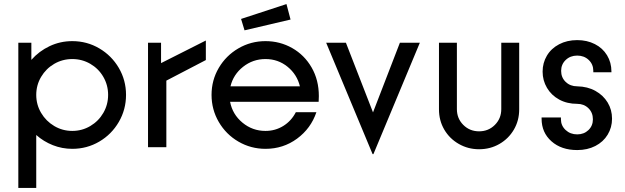

<svg xmlns="http://www.w3.org/2000/svg" viewBox="-20 -723 3071 943"><path d="M158 -60V200H70V-513H134V-429Q172 -472 224 -496.5Q276 -521 335 -521Q407 -521 467.5 -485.5Q528 -450 563.5 -389.5Q599 -329 599 -257Q599 -185 563.5 -124Q528 -63 467.5 -27.5Q407 8 335 8Q285 8 239.5 -10Q194 -28 158 -60ZM511 -257Q511 -305 487.5 -345.5Q464 -386 423.5 -409.5Q383 -433 335 -433Q287 -433 246.5 -409.5Q206 -386 182 -345.5Q158 -305 158 -257Q158 -209 182 -168.5Q206 -128 246.5 -104Q287 -80 335 -80Q383 -80 423.5 -104Q464 -128 487.5 -168.5Q511 -209 511 -257Z M707 -513H771V-413L991 -524V-428L797 -327V0H707Z M1019 -257Q1019 -329 1054.5 -389.5Q1090 -450 1151 -485.5Q1212 -521 1284 -521Q1355 -521 1415 -487Q1475 -453 1510.5 -391.5Q1546 -330 1546 -251Q1546 -233 1545 -223H1110Q1122 -161 1171 -120.5Q1220 -80 1284 -80Q1332 -80 1371.5 -104.5Q1411 -129 1433 -172H1534Q1507 -92 1439 -42Q1371 8 1284 8Q1212 8 1151 -27.5Q1090 -63 1054.5 -124Q1019 -185 1019 -257ZM1453 -299Q1439 -357 1392.5 -395Q1346 -433 1284 -433Q1222 -433 1174 -395Q1126 -357 1112 -299ZM1164 -630 1387 -703 1407 -627 1181 -574Z M1582 -513H1679L1812 -171L1944 -513H2042L1814 34H1810Z M2136 -186V-513H2224V-187Q2224 -141 2255.5 -109.5Q2287 -78 2333 -78Q2379 -78 2410.5 -109.5Q2442 -141 2442 -187V-513H2530V-186Q2530 -131 2504 -86.5Q2478 -42 2433 -16Q2388 10 2333 10Q2279 10 2233.5 -16Q2188 -42 2162 -86.5Q2136 -131 2136 -186Z M2640 -140V-146H2735V-137Q2735 -106 2758 -84.5Q2781 -63 2815 -63Q2848 -63 2870 -84Q2892 -105 2892 -137Q2892 -170 2870 -191.5Q2848 -213 2815 -213Q2765 -213 2726.5 -234Q2688 -255 2666.5 -291.5Q2645 -328 2645 -371Q2645 -414 2666 -449.5Q2687 -485 2726 -505.5Q2765 -526 2815 -526Q2863 -526 2901.5 -506.5Q2940 -487 2961.5 -451.5Q2983 -416 2983 -372V-368H2894V-375Q2894 -407 2871.5 -428.5Q2849 -450 2815 -450Q2781 -450 2758.5 -428.5Q2736 -407 2736 -375Q2736 -342 2758.5 -320.5Q2781 -299 2815 -299Q2866 -298 2904.5 -276.5Q2943 -255 2964.5 -219.5Q2986 -184 2986 -140Q2986 -97 2964.5 -61.5Q2943 -26 2904 -6Q2865 14 2815 14Q2737 14 2688.5 -29Q2640 -72 2640 -140Z"/></svg>

Font: Lineal
Style: Regular
Weight: 400
Designer: Created by Frank Adebiaye with contributions from Anton Moglia & Ariel Martín Pérez
Created by Frank ADEBIAYE with FontF
Foundry: Velvetyne Type Foundry
Version: Version 2.000